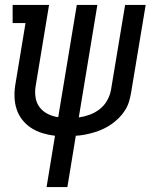

<svg xmlns="http://www.w3.org/2000/svg" viewBox="-20 -550 640 775"><path d="M168 205 202 -2Q176 -5 151.5 -12.5Q127 -20 106 -33.5Q85 -47 69.5 -67Q54 -87 46.5 -111Q39 -135 38.5 -161.5Q38 -188 43 -215L83 -457H31V-530H178L124 -203Q120 -180 123.5 -157Q127 -134 140 -117Q153 -100 173 -90Q193 -80 215 -77L290 -530H373L298 -76Q320 -79 342 -87Q364 -95 382.5 -109.5Q401 -124 412.5 -144.5Q424 -165 428 -187L485 -530H568L509 -175Q506 -157 500.5 -139Q495 -121 484.5 -104.5Q474 -88 460 -74Q446 -60 429.5 -48.5Q413 -37 395.5 -29Q378 -21 359.5 -15.5Q341 -10 322.5 -6.5Q304 -3 286 -2L252 205Z"/></svg>

Font: Iosevka Slab Extended Oblique
Style: Regular
Weight: 400
Width: 7
Italic angle: -9°
Monospace: yes
Designer: Belleve Invis
Foundry: Belleve Invis
Version: Version 11.1.0; ttfautohint (v1.8.3)